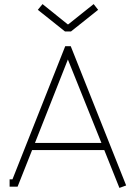

<svg xmlns="http://www.w3.org/2000/svg" viewBox="-20 -913 647 939"><path d="M314 -794H311L188 -893L165 -865L298 -759H327L460 -865L438 -893ZM312 -622 476 -214H151ZM490 -179 564 6 597 -6 326 -687H299L41 -36H27V0H66L137 -179Z"/></svg>

Font: Rawengulk
Style: Regular
Weight: 400
Version: Version 0.9